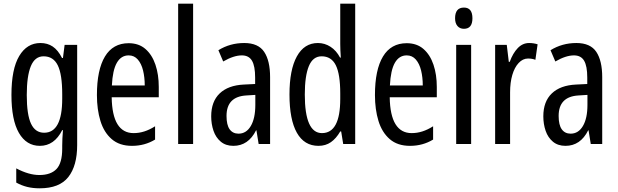

<svg xmlns="http://www.w3.org/2000/svg" viewBox="-20 -780 3345 1040"><path d="M199 -547Q237 -547 265.5 -528Q294 -509 316 -466H321L330 -537H398V6Q398 118 350 179Q302 240 195 240Q158 240 127.5 232.5Q97 225 68 209V132Q136 168 193 168Q255 168 286 135.5Q317 103 317 25V9Q317 -8 318 -29.5Q319 -51 321 -75H317Q274 10 196 10Q123 10 82.5 -60Q42 -130 42 -266Q42 -406 84 -476.5Q126 -547 199 -547ZM216 -475Q169 -475 147 -421.5Q125 -368 125 -265Q125 -159 148 -110Q171 -61 219 -61Q317 -61 317 -245V-270Q317 -377 293 -426Q269 -475 216 -475Z M677 -546Q732 -546 768 -514.5Q804 -483 822 -429.5Q840 -376 840 -309V-253H585Q588 -59 704 -59Q733 -59 761.5 -68Q790 -77 820 -96V-24Q764 10 695 10Q627 10 585 -26.5Q543 -63 524 -125Q505 -187 505 -265Q505 -402 548.5 -474Q592 -546 677 -546ZM677 -480Q636 -480 613 -440Q590 -400 586 -317H764Q764 -361 755 -398Q746 -435 726.5 -457.5Q707 -480 677 -480Z M1026 0H945V-760H1026Z M1303 -547Q1379 -547 1411 -499Q1443 -451 1443 -362V0H1381L1369 -74H1367Q1325 10 1244 10Q1203 10 1176 -12.5Q1149 -35 1136.5 -71.5Q1124 -108 1124 -150Q1124 -230 1170 -274Q1216 -318 1301 -322L1362 -325V-360Q1362 -422 1345 -451Q1328 -480 1290 -480Q1246 -480 1189 -447L1163 -508Q1226 -547 1303 -547ZM1315 -263Q1207 -257 1207 -152Q1207 -103 1224 -79.5Q1241 -56 1272 -56Q1314 -56 1338.5 -97.5Q1363 -139 1363 -212V-266Z M1705 10Q1628 10 1588 -61Q1548 -132 1548 -268Q1548 -402 1588 -474.5Q1628 -547 1702 -547Q1739 -547 1770.5 -526.5Q1802 -506 1822 -468H1826Q1823 -513 1823 -542V-760H1904V0H1839L1828 -68H1823Q1801 -30 1772.5 -10Q1744 10 1705 10ZM1724 -59Q1823 -59 1823 -244V-274Q1823 -378 1799 -426.5Q1775 -475 1722 -475Q1675 -475 1653 -422Q1631 -369 1631 -268Q1631 -59 1724 -59Z M2183 -546Q2238 -546 2274 -514.5Q2310 -483 2328 -429.5Q2346 -376 2346 -309V-253H2091Q2094 -59 2210 -59Q2239 -59 2267.5 -68Q2296 -77 2326 -96V-24Q2270 10 2201 10Q2133 10 2091 -26.5Q2049 -63 2030 -125Q2011 -187 2011 -265Q2011 -402 2054.5 -474Q2098 -546 2183 -546ZM2183 -480Q2142 -480 2119 -440Q2096 -400 2092 -317H2270Q2270 -361 2261 -398Q2252 -435 2232.5 -457.5Q2213 -480 2183 -480Z M2493 -739Q2539 -739 2539 -681Q2539 -624 2493 -624Q2471 -624 2458 -639Q2445 -654 2445 -681Q2445 -739 2493 -739ZM2532 -537V0H2451V-537Z M2846 -547Q2870 -547 2892 -540L2880 -456Q2863 -463 2840 -463Q2812 -463 2789.5 -439Q2767 -415 2755 -374Q2743 -333 2743 -280V0H2662V-537H2725L2736 -445H2741Q2758 -492 2784.5 -519.5Q2811 -547 2846 -547Z M3102 -547Q3178 -547 3210 -499Q3242 -451 3242 -362V0H3180L3168 -74H3166Q3124 10 3043 10Q3002 10 2975 -12.5Q2948 -35 2935.5 -71.5Q2923 -108 2923 -150Q2923 -230 2969 -274Q3015 -318 3100 -322L3161 -325V-360Q3161 -422 3144 -451Q3127 -480 3089 -480Q3045 -480 2988 -447L2962 -508Q3025 -547 3102 -547ZM3114 -263Q3006 -257 3006 -152Q3006 -103 3023 -79.5Q3040 -56 3071 -56Q3113 -56 3137.5 -97.5Q3162 -139 3162 -212V-266Z"/></svg>

Font: Noto Sans Lao ExtraCondensed
Style: Regular
Weight: 400
Width: 2
Designer: Monotype Design Team
Foundry: Monotype Imaging Inc.
Version: Version 2.003; ttfautohint (v1.8.4.7-5d5b)